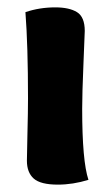

<svg xmlns="http://www.w3.org/2000/svg" viewBox="-20 -498 297 521"><path d="M130 -478Q168 -478 189 -465Q210 -452 210 -414Q210 -408 206.5 -326Q203 -244 203 -203Q203 -61 220 -10Q178 3 137 3Q90 3 71.5 -13.5Q53 -30 53 -62Q53 -78 54.5 -137Q56 -196 56 -231Q56 -374 49 -465Q87 -478 130 -478Z"/></svg>

Font: Overlock
Style: Black
Weight: 900
Designer: Dario Muhafara
Foundry: Dario Manuel Muhafara
Version: Version 1.001